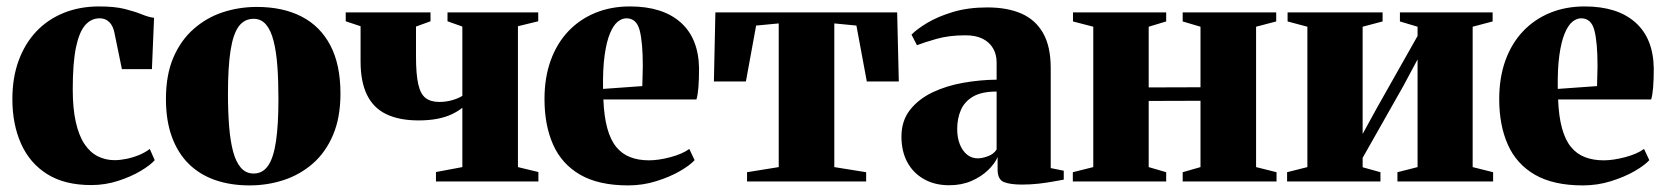

<svg xmlns="http://www.w3.org/2000/svg" viewBox="-20 -550 5047 582"><path d="M256.5 11Q176 11 123 -22.2Q70 -55.5 43.8 -114.5Q17.5 -173.5 17.5 -249.5Q17.5 -314.5 36.5 -366.2Q55.5 -418 90.2 -454.8Q125 -491.5 173.5 -511Q222 -530.5 280.5 -530.5Q327.5 -530.5 358.2 -522.8Q389 -515 409.8 -506.5Q430.5 -498 447 -496L440.5 -340.5H349.5L327 -450Q324 -465 317.8 -474.8Q311.5 -484.5 302.5 -489.5Q293.5 -494.5 282 -494.5Q256.5 -494.5 238.2 -473.8Q220 -453 210.2 -406Q200.5 -359 200.5 -279Q200.5 -221 209.8 -180Q219 -139 236 -113.5Q253 -88 276.5 -76.2Q300 -64.5 327.5 -64.5Q344 -64.5 363.5 -68.5Q383 -72.5 401.8 -80.2Q420.5 -88 434 -98.5L449 -64.5Q436.5 -50 407 -32.2Q377.5 -14.5 338.2 -1.8Q299 11 256.5 11Z M483 -250Q483 -323 505.5 -375.5Q528 -428 567 -462.2Q606 -496.5 655.2 -512.8Q704.5 -529 758.5 -529Q837.5 -529 894.2 -499.8Q951 -470.5 981.5 -412.2Q1012 -354 1012 -266.5Q1012 -193.5 989.5 -140.8Q967 -88 928.2 -54.2Q889.5 -20.5 840 -4.2Q790.5 12 736.5 12Q679 12 632.2 -4.2Q585.5 -20.5 552.2 -53.2Q519 -86 501 -135.2Q483 -184.5 483 -250ZM749 -24Q776 -24 792.5 -47.5Q809 -71 816.5 -121Q824 -171 824 -249.5Q824 -304.5 820.8 -349.2Q817.5 -394 809.2 -426.2Q801 -458.5 786.2 -475.8Q771.5 -493 749 -493Q720.5 -493 703.5 -469.8Q686.5 -446.5 678.8 -396.5Q671 -346.5 671 -266Q671 -212 674.5 -167.5Q678 -123 686.5 -91Q695 -59 710.2 -41.5Q725.5 -24 749 -24Z M1301.5 0V-28.5L1381.5 -43.5V-223.5Q1369 -213 1350.2 -204Q1331.5 -195 1306.2 -190Q1281 -185 1248.5 -185Q1191 -185 1151.8 -203.5Q1112.5 -222 1092.8 -261.8Q1073 -301.5 1073 -364V-470.5L1028 -485.5V-512.5H1285V-485.5L1241 -469.5V-378.5Q1241 -325 1247.8 -295Q1254.5 -265 1270 -253Q1285.5 -241 1311.5 -241Q1332.5 -241 1351.2 -246.5Q1370 -252 1381.5 -259.5V-469.5L1336.5 -485.5V-512.5H1611.5V-485.5L1550 -470.5V-43.5L1612 -28.5V0Z M1884 12Q1795 12 1739 -20.2Q1683 -52.5 1656.8 -111.2Q1630.5 -170 1630.5 -249.5Q1630.5 -314.5 1649.2 -366.5Q1668 -418.5 1702.5 -455Q1737 -491.5 1784.5 -511Q1832 -530.5 1889.5 -530.5Q1988.5 -530.5 2043 -482.2Q2097.5 -434 2099 -343Q2099 -308.5 2097 -284.5Q2095 -260.5 2091 -248.5H1809Q1811 -197 1820.8 -161.5Q1830.5 -126 1847.8 -104.8Q1865 -83.5 1890 -73.8Q1915 -64 1947 -64Q1976 -64 2012 -73.5Q2048 -83 2069.5 -98.5L2085.5 -64.5Q2071.5 -49 2040.8 -31.2Q2010 -13.5 1969.2 -0.8Q1928.5 12 1884 12ZM1808 -280.5 1927 -289Q1927.5 -305 1927.8 -319.2Q1928 -333.5 1928.5 -349.5Q1928.5 -421.5 1919 -458Q1909.5 -494.5 1879 -494.5Q1865 -494.5 1852 -483.8Q1839 -473 1828.8 -448.2Q1818.5 -423.5 1812.8 -382.5Q1807 -341.5 1808 -280.5Z M2244.5 0V-28L2340.5 -43.5V-479L2272 -472.5L2241 -303H2144L2148.5 -512.5H2699.5L2704.5 -303H2607.5L2576 -472.5L2509 -479V-43.5L2605.5 -28V0Z M2857 11.5Q2813.5 11.5 2780.8 -7Q2748 -25.5 2730.2 -58.5Q2712.5 -91.5 2712.5 -136Q2712.5 -183.5 2738.2 -216.5Q2764 -249.5 2806.2 -269.8Q2848.5 -290 2899.5 -299Q2950.5 -308 3001 -308.5V-361Q3001 -385 2990.2 -403.5Q2979.5 -422 2958.8 -432.5Q2938 -443 2906.5 -443Q2856.5 -443 2818.2 -432Q2780 -421 2759.5 -413L2743 -445Q2759 -461.5 2790.5 -480.5Q2822 -499.5 2868 -513.5Q2914 -527.5 2973 -527.5Q3033.5 -527.5 3076.2 -508.8Q3119 -490 3142 -449.5Q3165 -409 3165 -343.5V-40.5L3204.5 -32.5V-5.5Q3193.5 -3.5 3173 0.2Q3152.5 4 3127.8 6.8Q3103 9.5 3077.5 9.5Q3042 9.5 3023 1.8Q3004 -6 3004 -36V-74Q2995.5 -54 2975 -34.2Q2954.5 -14.5 2924.8 -1.5Q2895 11.5 2857 11.5ZM2944 -70Q2957 -70 2974.8 -76.5Q2992.5 -83 3001 -97V-272.5Q2956 -272.5 2930 -257.5Q2904 -242.5 2892.8 -216.8Q2881.5 -191 2881.5 -159Q2881.5 -132.5 2889.5 -112.5Q2897.5 -92.5 2911.5 -81.2Q2925.5 -70 2944 -70Z M3232 0V-28L3294 -43.5V-469L3232.5 -485V-512.5H3515V-485L3462 -469V-285L3619 -285.5V-469L3565 -485V-512.5H3848.5V-485L3787.5 -469V-43.5L3849.5 -28V0H3565V-28L3619 -43.5V-244.5L3462 -244V-43.5L3515 -28V0Z M3881.5 0V-28L3943 -43.5V-469L3883 -485V-512.5H4171V-485L4110.5 -469V-144L4153 -221.5L4277 -441V-469L4223.5 -485V-512.5H4504.5V-485L4444 -469V-43.5L4506 -28V0H4216V-28L4277 -43.5V-370L4234.5 -290.5L4110.5 -71.5V-43L4164.5 -28V0Z M4778 12Q4689 12 4633 -20.2Q4577 -52.5 4550.8 -111.2Q4524.5 -170 4524.5 -249.5Q4524.5 -314.5 4543.2 -366.5Q4562 -418.5 4596.5 -455Q4631 -491.5 4678.5 -511Q4726 -530.5 4783.5 -530.5Q4882.5 -530.5 4937 -482.2Q4991.5 -434 4993 -343Q4993 -308.5 4991 -284.5Q4989 -260.5 4985 -248.5H4703Q4705 -197 4714.8 -161.5Q4724.5 -126 4741.8 -104.8Q4759 -83.5 4784 -73.8Q4809 -64 4841 -64Q4870 -64 4906 -73.5Q4942 -83 4963.5 -98.5L4979.5 -64.5Q4965.5 -49 4934.8 -31.2Q4904 -13.5 4863.2 -0.8Q4822.5 12 4778 12ZM4702 -280.5 4821 -289Q4821.5 -305 4821.8 -319.2Q4822 -333.5 4822.5 -349.5Q4822.5 -421.5 4813 -458Q4803.5 -494.5 4773 -494.5Q4759 -494.5 4746 -483.8Q4733 -473 4722.8 -448.2Q4712.5 -423.5 4706.8 -382.5Q4701 -341.5 4702 -280.5Z"/></svg>

Font: Merriweather 120pt Black
Style: Regular
Weight: 900
Designer: Eben Sorkin
Foundry: Eben Sorkin
Version: Version 2.100